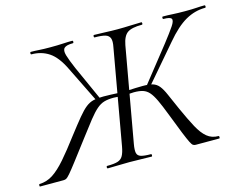

<svg xmlns="http://www.w3.org/2000/svg" viewBox="-114 -765 1154 906"><g transform="rotate(-15 463.5 -312.5)"><path d="M309 0Q305 0 305 -6Q305 -12 309 -12Q343 -12 360.5 -17.5Q378 -23 386.5 -38.5Q395 -54 400 -82L482 -545Q488 -574 482.5 -588.5Q477 -603 459.5 -608Q442 -613 409 -613Q405 -613 405 -619Q405 -625 409 -625Q432 -625 462.5 -623.5Q493 -622 522 -622Q555 -622 587 -623.5Q619 -625 639 -625Q643 -625 643 -619Q643 -613 639 -613Q589 -613 568 -598Q547 -583 539 -540L457 -79Q452 -51 455 -36.5Q458 -22 474 -17Q490 -12 523 -12Q526 -12 526 -6Q526 0 523 0Q500 0 473 -1Q446 -2 415 -2Q385 -2 357.5 -1Q330 0 309 0ZM-22 0Q-25 0 -24.5 -6Q-24 -12 -22 -12Q14 -13 44 -32.5Q74 -52 108.5 -91.5Q143 -131 188 -191Q225 -239 248.5 -267.5Q272 -296 290 -310Q308 -324 327.5 -328.5Q347 -333 376 -333Q406 -333 462 -330L459 -312Q448 -313 438.5 -314Q429 -315 421 -315Q394 -315 375 -309.5Q356 -304 338 -288.5Q320 -273 296.5 -243.5Q273 -214 237 -166Q190 -104 164 -70Q138 -36 125 -21Q112 -6 106 -3Q100 0 92 0ZM343 -317 252 -502Q222 -564 185 -588.5Q148 -613 100 -613Q96 -613 96 -619Q96 -625 100 -625Q119 -625 140 -623.5Q161 -622 194 -622Q231 -622 255.5 -623.5Q280 -625 302 -625Q306 -625 306 -619Q306 -613 302 -613Q270 -613 259.5 -602.5Q249 -592 256.5 -566.5Q264 -541 283 -497L360 -326ZM738 0Q731 0 725.5 -3.5Q720 -7 712.5 -22Q705 -37 690.5 -72.5Q676 -108 652 -171Q634 -218 620.5 -246.5Q607 -275 594 -289.5Q581 -304 564 -309.5Q547 -315 520 -315Q512 -315 502 -314Q492 -313 481 -312L483 -330Q540 -333 568 -333Q599 -333 617 -327.5Q635 -322 647.5 -306.5Q660 -291 672.5 -262Q685 -233 706 -186Q733 -126 753.5 -88Q774 -50 797 -31Q820 -12 853 -12Q856 -12 856 -6Q856 0 853 0ZM598 -317 584 -326 721 -499Q756 -544 772.5 -568.5Q789 -593 783.5 -603Q778 -613 745 -613Q741 -613 741 -619Q741 -625 745 -625Q769 -625 793 -623.5Q817 -622 853 -622Q888 -622 908.5 -623.5Q929 -625 948 -625Q952 -625 952 -619Q952 -613 948 -613Q898 -613 852 -587Q806 -561 754 -499Z"/></g></svg>

Font: Cormorant
Style: Italic
Weight: 400
Italic angle: -10°
Designer: Christian Thalmann (Catharsis Fonts)
Foundry: Catharsis Fonts
Version: Version 4.000